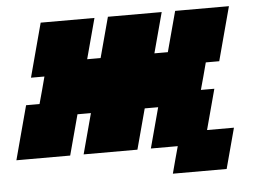

<svg xmlns="http://www.w3.org/2000/svg" viewBox="-52 -694 1229 889"><g transform="rotate(-5 562.5 -250.0)"><path d="M716.3 125H966.3L1016.6 -62.5H891.6L941.9 -250H879.4Q885.3 -270.5 896.5 -312.3Q907.7 -354 913.1 -375H975.6Q986.8 -416.5 1009 -500Q1031.2 -583.5 1042.5 -625H792.5L742.2 -437.5H679.7L730 -625H480L429.7 -437.5H367.2L417.5 -625H167.5Q156.2 -583.5 134 -500Q111.8 -416.5 100.6 -375H163.1Q157.7 -354 146.5 -312.3Q135.3 -270.5 129.4 -250H66.9Q55.7 -208 33.4 -125Q11.2 -42 0 0H250L300.3 -187.5H362.8L312.5 0H562.5L612.8 -187.5H675.3L625 0H750Q744.1 21 732.9 62.5Q721.7 104 716.3 125Z"/></g></svg>

Font: Faithful 32x
Style: BoldOblique
Weight: 400
Foundry: Faithful Resource Pack
Version: Version 1.0; January 27, 2023